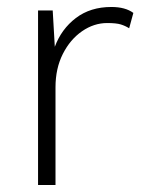

<svg xmlns="http://www.w3.org/2000/svg" viewBox="-20 -530 418 550"><path d="M89 0V-500H131L137 -396Q156 -447 197.5 -478.5Q239 -510 299 -510Q339 -510 362 -493L350 -449Q339 -456 326 -460Q313 -464 287 -464Q249 -464 215 -440.5Q181 -417 160 -375.5Q139 -334 139 -280V0Z"/></svg>

Font: Work Sans Light
Style: Regular
Weight: 300
Designer: Wei Huang
Foundry: Wei Huang
Version: Version 2.012; ttfautohint (v1.8.3)